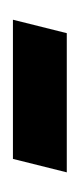

<svg xmlns="http://www.w3.org/2000/svg" viewBox="67 -357 123 297"><g transform="rotate(-90 128.5 -208.5)"><path d="M10.4 -166.7 31.2 -250H246.5L225.7 -166.7Z"/></g></svg>

Font: Afacad Medium
Style: Italic
Weight: 500
Italic angle: -14°
Designer: Kristian Moeller
Foundry: Dicotype
Version: Version 1.000; ttfautohint (v1.8.4.7-5d5b)